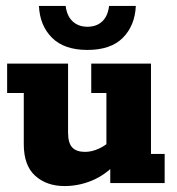

<svg xmlns="http://www.w3.org/2000/svg" viewBox="-20 -616 597 646"><path d="M197 10Q137 10 98.5 -24.5Q60 -59 60 -131V-303H4V-402H209V-170Q209 -135 223 -120Q237 -105 266 -105Q289 -105 313 -116Q337 -127 356 -147L338 -112V-303H287V-402H488V-98H534V0H351V-65L372 -67Q334 -27 289.5 -8.5Q245 10 197 10ZM274 -448Q196 -448 155 -489Q114 -530 111 -596H201Q205 -562 224.5 -544Q244 -526 274 -526Q305 -526 324 -544Q343 -562 347 -596H437Q434 -530 393.5 -489Q353 -448 274 -448Z"/></svg>

Font: Rokkitt SemiBold ExtraBold
Style: Regular
Weight: 800
Version: Version 3.103